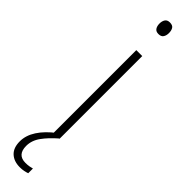

<svg xmlns="http://www.w3.org/2000/svg" viewBox="-332 -688 868 868"><g transform="rotate(45 102.5 -253.5)"><path d="M103 -725Q121 -725 127.5 -714.5Q134 -704 134 -688Q134 -672 127 -661.5Q120 -651 103 -651Q87 -651 80 -661.5Q73 -672 73 -688Q73 -704 80 -714.5Q87 -725 103 -725ZM122 -529V0H84V-529ZM38 129Q38 186 90 186Q103 186 114.5 184Q126 182 132 180V210Q124 213 112 215.5Q100 218 86 218Q48 218 25.5 197Q3 176 3 135Q3 97 27 60Q51 23 96 -11L120 0Q84 31 61 62.5Q38 94 38 129Z"/></g></svg>

Font: Noto Sans Gujarati UI SemiCondensed ExtraLight
Style: Regular
Weight: 200
Width: 4
Designer: Jelle Bosma - Monotype Design Team, Universal Thirst
Foundry: Monotype Imaging Inc.
Version: Version 2.106; ttfautohint (v1.8.4.7-5d5b)